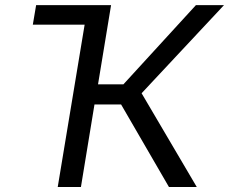

<svg xmlns="http://www.w3.org/2000/svg" viewBox="-20 -748 916 768"><path d="M375.5 -727.5 362.3 -649.4H111.3L124.5 -727.5ZM210.9 0 331.5 -727.5H424.3L372.1 -410.6H473.6L763.7 -727.5H876L546.4 -375L767.1 0H655.8L464.4 -330.1H357.9L303.7 0Z"/></svg>

Font: Adwaita Sans
Style: Italic
Weight: 400
Italic angle: -9.39999°
Designer: Rasmus Andersson
Foundry: rsms
Version: Version 4.001;git-9221beed3